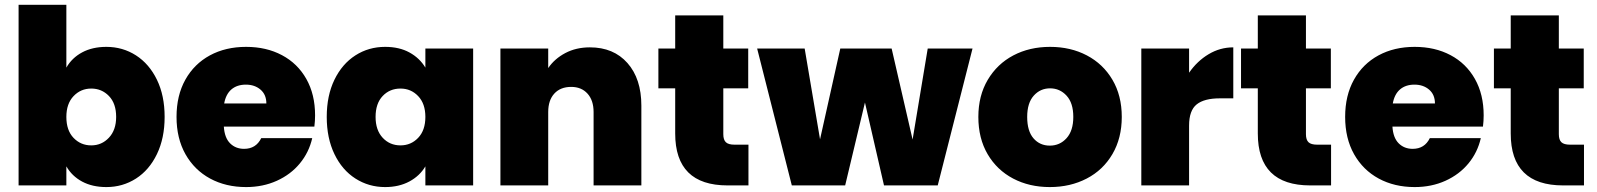

<svg xmlns="http://www.w3.org/2000/svg" viewBox="-20 -760 6546 787"><path d="M56.2 0V-740.2H252V-482.9Q274.9 -522.9 316.9 -545.4Q358.9 -567.9 416 -567.9Q482.9 -567.9 537.4 -533Q591.8 -498 623.3 -433.1Q654.8 -368.2 654.8 -280.8Q654.8 -193.8 623.3 -128.4Q591.8 -63 537.4 -28.1Q482.9 6.8 416 6.8Q358.9 6.8 316.9 -15.6Q274.9 -38.1 252 -78.1V0ZM252 -280.8Q252 -225.6 281.5 -194.8Q311 -164.1 354 -164.1Q397 -164.1 426.5 -195.6Q456.1 -227.1 456.1 -280.8Q456.1 -335.9 426.5 -366.5Q397 -397 354 -397Q311 -397 281.5 -366Q252 -335 252 -280.8Z M703.6 -280.8Q703.6 -368.7 739.7 -433.3Q775.9 -498 840.3 -533Q904.8 -567.9 988.8 -567.9Q1071.8 -567.9 1135.7 -533.9Q1199.7 -500 1235.6 -436.5Q1271.5 -373 1271.5 -287.1Q1271.5 -264.2 1268.6 -241.2H897.5Q900.4 -195.3 923.1 -172.6Q945.8 -149.9 980.5 -149.9Q1029.3 -149.9 1050.8 -193.8H1259.8Q1246.6 -135.7 1209.2 -90.3Q1171.9 -44.9 1114.7 -19Q1057.6 6.8 988.8 6.8Q905.8 6.8 841.3 -28.1Q776.9 -63 740.2 -127.9Q703.6 -192.9 703.6 -280.8ZM898.9 -335.9H1071.8Q1071.8 -372.1 1047.9 -392.6Q1023.9 -413.1 987.8 -413.1Q951.7 -413.1 928.7 -393.6Q905.8 -374 898.9 -335.9Z M1319.3 -280.8Q1319.3 -368.2 1350.8 -433.1Q1382.3 -498 1436.8 -533Q1491.2 -567.9 1558.6 -567.9Q1616.7 -567.9 1658.4 -544.9Q1700.2 -522 1723.6 -482.9V-561H1919.4V0H1723.6V-78.1Q1700.7 -39.1 1658 -16.1Q1615.2 6.8 1558.6 6.8Q1491.7 6.8 1437 -28.1Q1382.3 -63 1350.8 -128.4Q1319.3 -193.8 1319.3 -280.8ZM1519.5 -280.8Q1519.5 -226.6 1548.6 -195.3Q1577.6 -164.1 1621.6 -164.1Q1664.6 -164.1 1694.1 -195.1Q1723.6 -226.1 1723.6 -280.8Q1723.6 -335 1694.1 -366Q1664.6 -397 1621.6 -397Q1577.6 -397 1548.6 -366.5Q1519.5 -335.9 1519.5 -280.8Z M2031.2 0V-561H2227.1V-481Q2252.9 -519 2297.1 -542.5Q2341.3 -565.9 2397.9 -565.9Q2495.1 -565.9 2552 -501.5Q2608.9 -437 2608.9 -327.1V0H2413.1V-300.8Q2413.1 -348.6 2388.2 -376.2Q2363.3 -403.8 2321.3 -403.8Q2277.3 -403.8 2252.2 -376.5Q2227.1 -349.1 2227.1 -300.8V0Z M2678.7 -397.9V-561H2747.6V-696.8H2944.8V-561H3046.9V-397.9H2944.8V-210Q2944.8 -187 2955.3 -177Q2965.8 -167 2990.7 -167H3047.9V0H2962.4Q2747.6 0 2747.6 -212.9V-397.9Z M3083.5 -561H3278.3L3341.3 -189L3424.3 -561H3634.8L3720.7 -188L3782.7 -561H3966.3L3823.7 0H3603.5L3525.4 -339.8L3444.3 0H3225.6Z M3990.2 -280.8Q3990.2 -367.7 4028.8 -432.9Q4067.4 -498 4133.8 -533Q4200.2 -567.9 4284.2 -567.9Q4368.2 -567.9 4434.8 -533Q4501.5 -498 4539.8 -433.1Q4578.1 -368.2 4578.1 -280.8Q4578.1 -193.8 4539.8 -128.4Q4501.5 -63 4434.3 -28.1Q4367.2 6.8 4283.2 6.8Q4199.2 6.8 4132.8 -28.1Q4066.4 -63 4028.3 -127.9Q3990.2 -192.9 3990.2 -280.8ZM4190.4 -280.8Q4190.4 -222.7 4216.3 -192.9Q4242.2 -163.1 4283.2 -163.1Q4324.2 -163.1 4351.8 -193.6Q4379.4 -224.1 4379.4 -280.8Q4379.4 -337.9 4351.8 -367.9Q4324.2 -397.9 4284.2 -397.9Q4244.1 -397.9 4217.3 -367.9Q4190.4 -337.9 4190.4 -280.8Z M4658.2 0V-561H4854V-461.9Q4887.2 -509.8 4934.1 -537.8Q4981 -565.9 5035.2 -565.9V-356.9H4980Q4916 -356.9 4885 -332Q4854 -307.1 4854 -245.1V0Z M5066.9 -397.9V-561H5135.7V-696.8H5333V-561H5435.1V-397.9H5333V-210Q5333 -187 5343.5 -177Q5354 -167 5378.9 -167H5436V0H5350.6Q5135.7 0 5135.7 -212.9V-397.9Z M5493.7 -280.8Q5493.7 -368.7 5529.8 -433.3Q5565.9 -498 5630.4 -533Q5694.8 -567.9 5778.8 -567.9Q5861.8 -567.9 5925.8 -533.9Q5989.7 -500 6025.6 -436.5Q6061.5 -373 6061.5 -287.1Q6061.5 -264.2 6058.6 -241.2H5687.5Q5690.4 -195.3 5713.1 -172.6Q5735.8 -149.9 5770.5 -149.9Q5819.3 -149.9 5840.8 -193.8H6049.8Q6036.6 -135.7 5999.3 -90.3Q5961.9 -44.9 5904.8 -19Q5847.7 6.8 5778.8 6.8Q5695.8 6.8 5631.3 -28.1Q5566.9 -63 5530.3 -127.9Q5493.7 -192.9 5493.7 -280.8ZM5689 -335.9H5861.8Q5861.8 -372.1 5837.9 -392.6Q5814 -413.1 5777.8 -413.1Q5741.7 -413.1 5718.8 -393.6Q5695.8 -374 5689 -335.9Z M6103.5 -397.9V-561H6172.4V-696.8H6369.6V-561H6471.7V-397.9H6369.6V-210Q6369.6 -187 6380.1 -177Q6390.6 -167 6415.5 -167H6472.7V0H6387.2Q6172.4 0 6172.4 -212.9V-397.9Z"/></svg>

Font: Poppins ExtraBold
Style: Regular
Weight: 800
Designer: Ninad Kale (Devanagari), Jonny Pinhorn (Latin)
Foundry: Indian Type Foundry
Version: 4.004